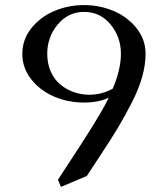

<svg xmlns="http://www.w3.org/2000/svg" viewBox="-20 -729 661 756"><path d="M311 -709Q373 -709 428 -685.5Q482.9 -662.1 518.1 -617.4Q553.2 -572.8 553.2 -517.1Q553.2 -474.6 540 -427.2Q526.9 -379.9 499.8 -326.7Q472.7 -273.4 445.6 -228Q418.5 -182.6 377 -120.1L321.8 -36.1L220.2 6.8L208 -21L298.8 -160.2Q384.8 -293.5 408.2 -344.2Q367.7 -325.2 311 -325.2Q248.5 -325.2 193.4 -348.6Q138.2 -372.1 103 -416.7Q67.9 -461.4 67.9 -517.1Q67.9 -572.8 103 -617.4Q138.2 -662.1 193.4 -685.5Q248.5 -709 311 -709ZM166 -517.1Q166 -478 180.2 -446.5Q194.3 -415 218 -395.8Q241.7 -376.5 270.8 -366.2Q299.8 -356 331.1 -356Q381.3 -356 423.8 -379.9Q456.1 -455.6 456.1 -517.1Q456.1 -583.5 415.3 -632.8Q374.5 -682.1 311 -682.1Q248.5 -682.1 207.3 -632.6Q166 -583 166 -517.1Z"/></svg>

Font: Dihjauti S
Style: Bold
Weight: 700
Designer: T. Christopher White
Version: Version 3.0.0